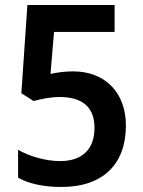

<svg xmlns="http://www.w3.org/2000/svg" viewBox="-20 -734 569 764"><path d="M271 -450C233 -450 206 -445 181 -440L195 -607H436V-714H89L65 -363L114 -332C142 -340 183 -348 217 -348C311 -348 356 -305 356 -225C356 -140 307 -93 219 -93C164 -93 98 -111 52 -138V-27C96 -2 156 10 224 10C392 10 481 -83 481 -234C481 -369 395 -450 271 -450Z"/></svg>

Font: Noto Sans Thai SemCond SemBd
Style: Regular
Weight: 600
Width: 4
Designer: Monotype Design Team
Foundry: Monotype Imaging Inc.
Version: Version 2.002